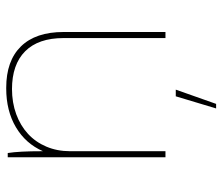

<svg xmlns="http://www.w3.org/2000/svg" viewBox="-70 -496 732 633"><g transform="rotate(-90 296.5 -179.0)"><path d="M95 0H115V-315Q115 -357 130 -392.5Q145 -428 172 -453Q199 -478 237 -492Q275 -506 321 -506H319Q401 -506 444.5 -462.5Q488 -419 488 -336V0H508V-336Q508 -428 460.5 -476.5Q413 -525 324 -525H322Q248 -525 194 -493Q140 -461 115 -404Q115 -446 113.5 -473.5Q112 -501 109 -520H95ZM256 167H271L318 34H296Z"/></g></svg>

Font: Fixel Variable
Style: Regular
Weight: 100
Width: 3
Designer: AlfaBravo + MacPaw
Foundry: Kyrylo Tkachov, Marchela Mozhyna, Serhii Makarenko, Maria Weinstein, Zakhar Kryvoshyya
Version: Version 1.211